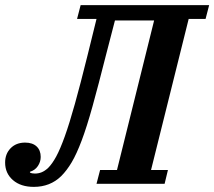

<svg xmlns="http://www.w3.org/2000/svg" viewBox="-53 -718 837 750"><path d="M79 12Q28 12 -2.5 -14.5Q-33 -41 -33 -83Q-33 -117 -11.5 -139Q10 -161 45 -161Q74 -161 90 -146Q106 -131 106 -105Q106 -86 95 -69.5Q84 -53 64 -47V-44Q71 -40 83 -40Q97 -40 109.5 -45Q122 -50 135 -62Q151 -78 166.5 -106.5Q182 -135 200 -185Q218 -235 239.5 -312Q261 -389 289 -502L324 -644H248L262 -698H764L750 -644H684L537 -54H603L590 0H324L338 -54H404L549 -638H396L361 -503Q331 -384 308.5 -303Q286 -222 266 -169Q246 -116 227 -84Q208 -52 186 -30Q143 12 79 12Z"/></svg>

Font: IBM Plex Serif SemiBold
Style: Italic
Weight: 600
Italic angle: -14°
Designer: Mike Abbink, Paul van der Laan, Pieter van Rosmalen
Foundry: Bold Monday
Version: Version 2.5